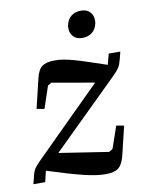

<svg xmlns="http://www.w3.org/2000/svg" viewBox="-102 -792 657 864"><g transform="rotate(-10 226.5 -360.0)"><path d="M312 12Q289 12 265 8.5Q241 5 210.5 -2.5Q180 -10 140.5 -21.5Q101 -33 48 -50L36 0H-18L-9 -35Q-4 -58 4.5 -70Q13 -82 31 -100L335 -402L141 -436L124 -426L90 -325L55 -331L87 -465Q96 -504 115 -518Q134 -532 172 -532Q193 -532 214 -528.5Q235 -525 261.5 -517.5Q288 -510 322.5 -498.5Q357 -487 405 -471L418 -520H471L462 -485Q456 -462 448.5 -450Q441 -438 423 -420L117 -119L343 -84L360 -94L395 -195L430 -189L398 -56Q388 -17 369 -2.5Q350 12 312 12ZM314 -610Q287 -610 273 -625.5Q259 -641 259 -660Q259 -665 259 -670.5Q259 -676 261 -681Q266 -704 283.5 -718Q301 -732 328 -732Q355 -732 369 -716.5Q383 -701 383 -682Q383 -677 383 -671.5Q383 -666 381 -661Q376 -638 358.5 -624Q341 -610 314 -610Z"/></g></svg>

Font: IBM Plex Serif Medm
Style: Italic
Weight: 500
Italic angle: -14°
Designer: Mike Abbink, Paul van der Laan, Pieter van Rosmalen
Foundry: Bold Monday
Version: Version 3.001